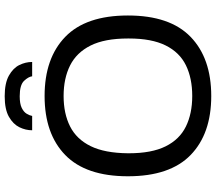

<svg xmlns="http://www.w3.org/2000/svg" viewBox="-71 -837 920 818"><g transform="rotate(-90 389.0 -428.0)"><path d="M389 12Q228 12 137.5 -76Q47 -164 47 -343Q47 -522 137.5 -610Q228 -698 389 -698Q550 -698 641 -610Q732 -522 732 -343Q732 -164 641 -76Q550 12 389 12ZM389 -69Q465 -69 520 -96Q575 -123 604.5 -182.5Q634 -242 634 -339V-343Q634 -442 604 -502Q574 -562 519 -589.5Q464 -617 389 -617Q314 -617 259.5 -589.5Q205 -562 175.5 -502Q146 -442 145 -343V-339Q145 -242 174.5 -182.5Q204 -123 259 -96Q314 -69 389 -69ZM243 -751Q243 -779 256 -805.5Q269 -832 300.5 -850Q332 -868 388 -868Q444 -868 476 -850Q508 -832 521 -805.5Q534 -779 534 -751H473Q471 -767 453.5 -785.5Q436 -804 388 -804Q356 -804 338.5 -795.5Q321 -787 313.5 -774.5Q306 -762 304 -751Z"/></g></svg>

Font: Archivo VF Beta
Style: Regular
Weight: 400
Designer: Hector Gatti
Foundry: Omnibus-Type
Version: Version 1.002